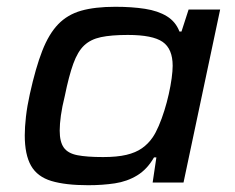

<svg xmlns="http://www.w3.org/2000/svg" viewBox="-20 -538 692 566"><path d="M240 8Q173 8 131.5 -4.5Q90 -17 71.5 -49.5Q53 -82 53 -139Q53 -163 56.5 -194Q60 -225 68 -261Q85 -338 104.5 -388Q124 -438 151.5 -466.5Q179 -495 219.5 -506.5Q260 -518 320 -518Q369 -518 407.5 -512Q446 -506 472 -490Q498 -474 509 -445H515L536 -510H629L521 0H430L441 -74H434Q414 -39 384.5 -21Q355 -3 318.5 2.5Q282 8 240 8ZM284 -75Q325 -75 352.5 -81.5Q380 -88 398.5 -101Q417 -114 430 -133Q439 -146 448 -167Q457 -188 464.5 -212Q472 -236 477.5 -260.5Q483 -285 486 -307Q489 -329 489 -344Q489 -394 459.5 -414.5Q430 -435 357 -435Q308 -435 277.5 -428.5Q247 -422 228 -404Q209 -386 196 -350Q183 -314 171 -255Q163 -223 159.5 -197.5Q156 -172 156 -153Q156 -120 168 -103Q180 -86 208 -80.5Q236 -75 284 -75Z"/></svg>

Font: Saira Expanded Medium
Style: Italic
Weight: 500
Width: 7
Italic angle: -12°
Designer: Hector Gatti with collaboration of the Omnibus-Type team
Foundry: Omnibus-Type
Version: Version 1.101